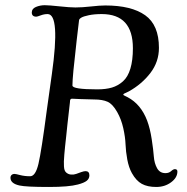

<svg xmlns="http://www.w3.org/2000/svg" viewBox="-20 -725 734 752"><path d="M253.9 -324.2 244.1 -237.8Q242.2 -217.3 239.3 -191.4Q236.3 -165.5 234.9 -151.4Q233.4 -137.2 231.9 -119.6Q230.5 -102.1 230.2 -92.8Q230 -83.5 230.5 -73.7Q231 -64 233.2 -58.3Q235.4 -52.7 239.3 -49.3Q247.6 -42 258.5 -41.3Q269.5 -40.5 278.6 -43.9Q287.6 -47.4 298.3 -51Q309.1 -54.7 314.9 -54.7Q330.1 -54.7 330.1 -38.1Q330.1 -25.4 319.8 -17.1Q309.6 -8.8 285.2 -2.4Q249.5 7.3 171.9 7.3Q81.5 7.3 56.2 1.5Q21 -6.3 21 -28.8Q21 -35.6 25.4 -39.8Q29.8 -43.9 36.1 -43.9Q41.5 -43.9 58.8 -39.3Q76.2 -34.7 98.1 -34.7Q119.1 -34.7 130.6 -83.3Q142.1 -131.8 163.6 -295.4L183.1 -434.6Q216.3 -669.9 166.5 -669.9Q152.8 -669.9 139.4 -664.8Q126 -659.7 122.1 -659.7Q104.5 -659.7 104.5 -676.3Q104.5 -690.9 120.8 -697.8Q137.2 -704.6 155.3 -704.6Q171.4 -704.6 212.6 -700.2Q253.9 -695.8 275.4 -695.8Q301.8 -695.8 336.4 -699.7Q371.1 -703.6 392.6 -703.6Q494.6 -703.6 548.6 -665.3Q602.5 -627 602.5 -537.6Q602.5 -482.9 569.1 -439.2Q535.6 -395.5 484.9 -367.2Q481.9 -365.2 475.8 -362.8Q469.7 -360.4 466.3 -358.4Q462.9 -356.4 462.9 -354.5Q462.9 -353 465.3 -351.6Q467.8 -350.1 472.9 -347.7Q478 -345.2 480 -344.2Q531.7 -316.9 556.2 -252.9Q567.9 -221.7 574.2 -179.9Q580.6 -138.2 582.5 -111.8Q584.5 -85.4 595.2 -66.2Q606 -46.9 627.9 -46.9Q641.6 -46.9 650.1 -54.7Q658.7 -62.5 665 -62.5Q674.8 -62.5 674.8 -53.2Q674.8 -29.3 650.1 -11Q625.5 7.3 591.8 7.3Q557.6 7.3 535.4 -4.9Q513.2 -17.1 496.6 -46.9Q484.4 -68.8 478.5 -100.3Q472.7 -131.8 471.7 -159.7Q470.7 -187.5 462.9 -222.7Q455.1 -257.8 439 -286.1Q421.4 -317.4 401.4 -326.4Q381.3 -335.4 349.1 -335.4Q328.1 -335.4 295.4 -336.9Q262.7 -338.4 262.2 -338.4Q257.8 -338.4 255.9 -335.7Q253.9 -333 253.9 -324.2ZM361.3 -375Q394.5 -375 418.5 -382.1Q442.4 -389.2 461.7 -406.5Q481 -423.8 490.7 -456.3Q500.5 -488.8 500.5 -536.1Q500.5 -669.9 378.4 -669.9Q349.6 -669.9 328.4 -665.5Q307.1 -661.1 298.6 -656Q290 -650.9 289.6 -645.5Q289.1 -640.1 285.9 -614.5Q282.7 -588.9 280.3 -566.9L267.6 -449.2Q263.7 -407.7 263.7 -390.1Q263.7 -375 361.3 -375Z"/></svg>

Font: Cooper*
Style: Italic
Weight: 400
Italic angle: -7°
Designer: Owen Earl
Foundry: indestructible type*
Version: Version 0.001